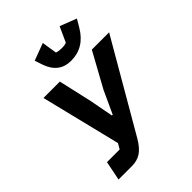

<svg xmlns="http://www.w3.org/2000/svg" viewBox="-262 -1078 1210 1210"><g transform="rotate(-45 342.5 -473.0)"><path d="M390 -740Q282 -740 244 -852L227 -903L342 -946L358 -845Q376 -838 403 -838Q432 -838 446 -845L492 -946L603 -903L573 -852Q507 -740 390 -740ZM71 0 97 -129H210L231 -165L100 -698H246L297 -473L327 -315H334L404 -467L531 -698H685L337 -98Q305 -44 271 -22Q237 0 190 0Z"/></g></svg>

Font: Aneliza
Style: Bold Italic
Weight: 700
Italic angle: -11.31°
Designer: Mike Abbink, Paul van der Laan, Pieter van Rosmalen
Foundry: Bold Monday
Version: Version 3.0